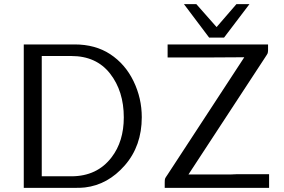

<svg xmlns="http://www.w3.org/2000/svg" viewBox="-20 -909 1373 929"><path d="M870 -889H930L1028 -778L1124 -889H1187L1064 -727H992ZM777 0V-25Q777 -39 778.5 -44Q780 -49 790 -63L1162 -632L998 -631H791V-694H1277V-670Q1277 -667 1277 -664.5Q1277 -662 1276.5 -659.5Q1276 -657 1276 -656Q1276 -655 1275.5 -653Q1275 -651 1274.5 -650Q1274 -649 1272.5 -646.5Q1271 -644 1270.5 -643Q1270 -642 1267.5 -638.5Q1265 -635 1264 -633L892 -65H1100L1123 -66H1282V0ZM95 0V-694H341Q441 -694 513 -647Q586 -599 626 -516.5Q666 -434 666 -342Q666 -203 584 -109Q502 -15 391 -2Q375 0 343 0ZM182 -56H325Q450 -56 520 -148Q579 -225 579 -341Q579 -468 512.5 -553Q446 -638 325 -638H182Z"/></svg>

Font: CMU Sans Serif
Style: Medium
Weight: 500
Version: Version 0.7.0